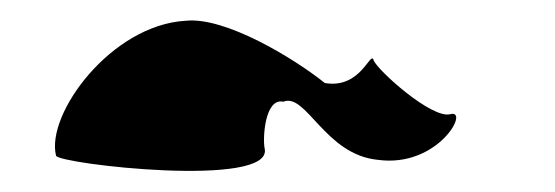

<svg xmlns="http://www.w3.org/2000/svg" viewBox="-20 -486 535 185"><path d="M34 -336C36 -328 244 -304 235 -343C233 -352 235 -392 253 -388C275 -397 293 -337 344 -332C402 -324 433 -381 414 -376C396 -371 343 -419 340 -428C337 -438 328 -400 293 -406C263 -430 197 -470 159 -466C87 -462 24 -376 34 -336Z"/></svg>

Font: Ampere
Style: Cnd
Weight: 400
Version: Version 1